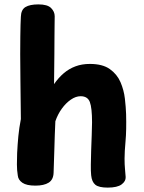

<svg xmlns="http://www.w3.org/2000/svg" viewBox="-20 -842 655 874"><path d="M75 -766Q76 -798 96 -810Q116 -822 155 -822Q196 -822 212.5 -805.5Q229 -789 229 -768Q229 -748 228.5 -727.5Q228 -707 228 -676.5Q228 -646 227.5 -594Q227 -542 226 -459Q246 -488 270 -508.5Q294 -529 323.5 -540Q353 -551 389 -551Q447 -551 480 -527.5Q513 -504 528.5 -468Q544 -432 548.5 -393Q553 -354 554 -323Q556 -249 551.5 -200Q547 -151 547 -120Q547 -93 549 -72.5Q551 -52 552 -36Q553 -17 533.5 -2.5Q514 12 470 12Q430 12 414 -1Q398 -14 395 -44Q393 -62 393.5 -92.5Q394 -123 395 -158Q396 -193 397.5 -226.5Q399 -260 399 -285Q399 -351 389 -377.5Q379 -404 347 -404Q325 -404 302.5 -388.5Q280 -373 261.5 -347.5Q243 -322 232 -290Q229 -226 227.5 -165Q226 -104 224 -56Q223 -24 201.5 -10.5Q180 3 141 3Q101 3 82 -10Q63 -23 61 -43Q57 -67 57 -93.5Q57 -120 58 -145Q60 -185 63.5 -222Q67 -259 75 -300Q74 -401 73 -473.5Q72 -546 72 -595Q72 -644 72.5 -676Q73 -708 73.5 -729Q74 -750 75 -766Z"/></svg>

Font: Playpen Sans
Style: Bold
Weight: 700
Designer: Laura Meseguer, Veronika Burian, José Scaglione
Foundry: TypeTogether
Version: Version 1.001